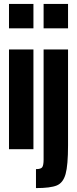

<svg xmlns="http://www.w3.org/2000/svg" viewBox="-20 -763 394 982"><path d="M26 -618V-743H151V-618ZM26 0V-510H151V0ZM203 -618V-743H328V-618ZM203 53V-510H328V-20Q328 82 315.5 127Q303 172 270.5 185.5Q238 199 164 199V102Q190 102 196.5 91.5Q203 81 203 53Z"/></svg>

Font: Saira Ultra Condensed Black
Style: Regular
Weight: 900
Width: 1
Designer: Hector Gatti with collaboration of the Omnibus-Type team
Foundry: Omnibus-Type
Version: Version 1.001; ttfautohint (v1.8)